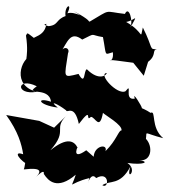

<svg xmlns="http://www.w3.org/2000/svg" viewBox="-21 -576 555 621"><path d="M258 -90C203 -51 236 -116 230 -98C219 -121 195 -133 142 -90C203 -159 145 -157 200 -208L154 -163L106 -185L-1 -204C38 -150 49 -109 54 -77C18 -90 44 -55 75 -40C61 -93 62 -42 56 -28C122 -36 112 -18 88 4C132 -42 118 -7 121 -13C135 9 164 40 224 -11C208 41 198 17 268 0C256 46 269 -27 290 0C334 -25 332 37 310 23C333 6 368 26 401 -38C384 14 427 -25 391 -49C444 -41 465 -53 429 -58C469 -52 475 -102 451 -127C455 -154 441 -146 507 -129C465 -164 485 -221 466 -211C438 -230 408 -235 438 -226C439 -231 405 -285 415 -257C377 -250 410 -313 385 -281C359 -267 295 -337 324 -340C325 -334 300 -312 260 -352C249 -349 256 -296 233 -337C181 -324 187 -323 199 -404C207 -420 184 -432 173 -403C198 -441 206 -477 245 -448C292 -471 267 -463 312 -456C324 -393 315 -399 344 -407C349 -364 312 -387 357 -380L410 -373L444 -331L458 -376C487 -398 469 -414 487 -417C460 -416 476 -418 441 -487C431 -443 446 -472 387 -505C416 -510 428 -537 401 -487C410 -508 396 -559 383 -531C312 -539 341 -548 269 -506C262 -508 276 -508 218 -540C263 -510 223 -541 197 -533C215 -570 186 -558 191 -524C157 -512 170 -493 131 -491C150 -491 108 -494 129 -499C123 -443 48 -463 112 -435C59 -476 70 -471 63 -461C76 -377 47 -368 83 -398C45 -386 17 -299 98 -279C27 -267 33 -329 98 -297C52 -264 138 -299 144 -247C94 -263 103 -236 166 -228C136 -252 163 -242 193 -219C195 -208 220 -241 234 -175C281 -237 253 -178 273 -198C287 -198 301 -152 312 -211C318 -204 376 -172 372 -154C363 -156 356 -122 320 -87C329 -112 284 -106 282 -69Z"/></svg>

Font: Asimov Aggro
Style: Medium
Weight: 500
Designer: Google
Version: Version 2.000980; 2014